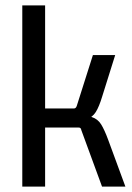

<svg xmlns="http://www.w3.org/2000/svg" viewBox="-20 -695 491 715"><path d="M148 0H63V-675H148ZM238 -244H121V-291H255Q263 -291 266 -301L326 -490H409L361 -337Q349 -297 336.5 -277.5Q324 -258 302.5 -251Q281 -244 238 -244ZM273 -220H121V-266H258Q300 -266 322 -259Q344 -252 356.5 -232Q369 -212 383 -174L447 0H360L283 -210Q282 -215 280 -217.5Q278 -220 273 -220Z"/></svg>

Font: Gemunu Libre ExtraLight Medium
Style: Regular
Weight: 500
Version: Version 1.100